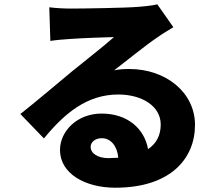

<svg xmlns="http://www.w3.org/2000/svg" viewBox="-20 -810 1040 896"><path d="M532 -74 487 -72C436 -72 403 -94 403 -125C403 -145 422 -165 455 -165C497 -165 527 -129 532 -74ZM210 -776 215 -619C239 -623 275 -626 305 -628C359 -632 462 -636 512 -637C464 -594 371 -522 315 -476C256 -427 139 -328 75 -278L185 -164C281 -281 386 -369 532 -369C642 -369 730 -315 730 -229C730 -180 711 -141 671 -114C654 -209 576 -280 454 -280C340 -280 260 -198 260 -110C260 0 377 66 518 66C777 66 890 -71 890 -227C890 -378 755 -488 583 -488C559 -488 539 -487 513 -482C568 -524 656 -596 712 -634C737 -652 763 -667 789 -683L714 -790C701 -786 673 -782 625 -778C566 -773 366 -770 312 -770C279 -770 241 -772 210 -776Z"/></svg>

Font: Noto Sans KR Black
Style: Regular
Weight: 900
Designer: Ryoko NISHIZUKA 西塚涼子 (kana, bopomofo & ideographs); Paul D. Hunt (Latin, Greek & Cyrillic); Sandoll Communications 산돌커뮤니
Foundry: Adobe
Version: Version 2.004;hotconv 1.0.118;makeotfexe 2.5.65603